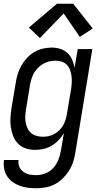

<svg xmlns="http://www.w3.org/2000/svg" viewBox="-26 -792 546 1025"><path d="M167 213Q144 213 121.5 210Q99 207 78.5 199.5Q58 192 40.5 179Q23 166 11.5 148Q0 130 -4 107.5Q-8 85 -5 62H73Q71 75 73.5 87Q76 99 82.5 108.5Q89 118 98.5 125Q108 132 119 136Q130 140 142.5 141.5Q155 143 167 143Q192 143 216.5 133.5Q241 124 258.5 104.5Q276 85 285.5 61Q295 37 299 13L315 -82Q303 -61 286.5 -43.5Q270 -26 249.5 -14Q229 -2 206.5 3Q184 8 161 8Q135 8 111 0Q87 -8 70 -25.5Q53 -43 44 -66.5Q35 -90 31.5 -115Q28 -140 30 -166.5Q32 -193 36 -219L58 -349Q61 -373 68.5 -396.5Q76 -420 88 -441.5Q100 -463 117.5 -482Q135 -501 157 -514Q179 -527 203 -532.5Q227 -538 250 -538Q274 -538 296 -531Q318 -524 334 -509Q350 -494 359 -473.5Q368 -453 372 -430L389 -530H467L376 24Q372 49 364 73.5Q356 98 342 120Q328 142 308.5 161Q289 180 265.5 192Q242 204 217 208.5Q192 213 167 213ZM204 -62Q219 -62 235 -65.5Q251 -69 265 -77Q279 -85 291 -97Q303 -109 311 -123Q319 -137 324 -152.5Q329 -168 331 -183L353 -313Q356 -331 357 -349Q358 -367 356 -384Q354 -401 348.5 -417Q343 -433 332 -445Q321 -457 304.5 -462.5Q288 -468 270 -468Q253 -468 236.5 -464Q220 -460 205 -451.5Q190 -443 177 -430Q164 -417 155.5 -402Q147 -387 142 -370.5Q137 -354 134 -338L113 -208Q110 -191 109 -173Q108 -155 111 -138.5Q114 -122 121 -107Q128 -92 140.5 -81.5Q153 -71 169.5 -66.5Q186 -62 203 -62ZM187 -589 128 -645 278 -772H365L469 -640L400 -595L314 -720Z"/></svg>

Font: Iosevka Curly Oblique
Style: Regular
Weight: 400
Italic angle: -9°
Monospace: yes
Designer: Belleve Invis
Foundry: Belleve Invis
Version: Version 11.1.0; ttfautohint (v1.8.3)